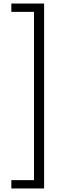

<svg xmlns="http://www.w3.org/2000/svg" viewBox="-20 -871 358 1084"><path d="M44 193H229V-851H44V-804H172V146H44Z"/></svg>

Font: Noto Sans Tamil UI Light
Style: Regular
Weight: 300
Designer: Jelle Bosma - Monotype Design Team
Foundry: Monotype Imaging Inc.
Version: Version 2.004